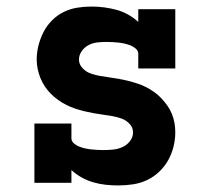

<svg xmlns="http://www.w3.org/2000/svg" viewBox="-20 -558 640 586"><path d="M341 8Q322 8 303 6Q284 4 265 -1.5Q246 -7 229 -16.5Q212 -26 198 -39V0H85V-181H198V-136Q198 -127 205.5 -120.5Q213 -114 222 -110.5Q231 -107 240 -105Q249 -103 258.5 -102Q268 -101 277.5 -100.5Q287 -100 296 -100Q311 -100 325.5 -101.5Q340 -103 353.5 -109Q367 -115 376.5 -127Q386 -139 386 -154Q386 -169 375.5 -180Q365 -191 351.5 -196Q338 -201 323.5 -203.5Q309 -206 294.5 -208Q280 -210 266 -212.5Q252 -215 237.5 -218.5Q223 -222 209.5 -226.5Q196 -231 183 -237.5Q170 -244 158 -252.5Q146 -261 135.5 -271.5Q125 -282 117 -294Q109 -306 103.5 -319.5Q98 -333 95 -347.5Q92 -362 92 -376Q92 -398 97.5 -419.5Q103 -441 113 -460.5Q123 -480 139 -496Q155 -512 174.5 -521.5Q194 -531 215.5 -534.5Q237 -538 259 -538Q279 -538 298 -535.5Q317 -533 335.5 -528Q354 -523 371 -513.5Q388 -504 402 -491V-530H515V-349H402V-394Q402 -403 394.5 -409.5Q387 -416 378 -419.5Q369 -423 360 -425Q351 -427 342 -428Q333 -429 323.5 -429.5Q314 -430 305 -430Q291 -430 277 -428.5Q263 -427 250.5 -420.5Q238 -414 229.5 -402Q221 -390 221 -376Q221 -362 231.5 -350.5Q242 -339 256 -334Q270 -329 284 -326.5Q298 -324 312.5 -322Q327 -320 341.5 -317.5Q356 -315 370 -311.5Q384 -308 398 -303.5Q412 -299 425 -292.5Q438 -286 450 -277.5Q462 -269 472 -258.5Q482 -248 490.5 -236Q499 -224 504.5 -210.5Q510 -197 512.5 -183Q515 -169 515 -154Q515 -132 509.5 -110Q504 -88 493 -68.5Q482 -49 465.5 -33.5Q449 -18 429 -8.5Q409 1 386.5 4.5Q364 8 341 8Z"/></svg>

Font: Iosevka Slab XBdEx
Style: Regular
Weight: 800
Width: 7
Monospace: yes
Designer: Belleve Invis
Foundry: Belleve Invis
Version: Version 11.1.0; ttfautohint (v1.8.3)